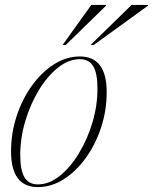

<svg xmlns="http://www.w3.org/2000/svg" viewBox="-20 -752 623 782"><path d="M305.5 -522Q414.5 -522 414.5 -376.5Q414.5 -302 391.8 -232.8Q369 -163.5 329.5 -108.8Q290 -54 239.8 -22Q189.5 10 134 10Q25 10 25 -135.5Q25 -210 47.8 -279.2Q70.5 -348.5 110 -403.2Q149.5 -458 199.8 -490Q250 -522 305.5 -522ZM134 -1Q180 -1 223.2 -35.5Q266.5 -70 301.2 -127.2Q336 -184.5 356.5 -253.2Q377 -322 377 -391Q377 -454 359.5 -482.5Q342 -511 305.5 -511Q259.5 -511 216.2 -476.5Q173 -442 138.2 -384.8Q103.5 -327.5 83 -258.8Q62.5 -190 62.5 -121Q62.5 -58 80 -29.5Q97.5 -1 134 -1ZM349 -569 516 -732H583V-729L362 -569ZM235 -569 352 -732H412V-729L248 -569Z"/></svg>

Font: Newsreader Display ExtraLight
Style: Italic
Weight: 275
Italic angle: -17°
Designer: Hugues Gentile
Foundry: Production Type
Version: Version 1.002